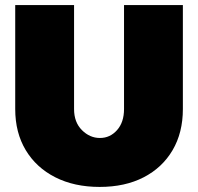

<svg xmlns="http://www.w3.org/2000/svg" viewBox="-20 -721 781 757"><path d="M272 -291Q272 -239 303 -208Q334 -177 374 -177Q414 -177 441.5 -208Q469 -239 469 -291V-701H701V-291Q701 -198 660.5 -129Q620 -60 546.5 -22Q473 16 373 16Q273 16 198 -22Q123 -60 81.5 -129Q40 -198 40 -291V-701H272Z"/></svg>

Font: Alexandria Black
Style: Regular
Weight: 900
Designer: Mohamed Gaber
Foundry: Kief Type Foundry
Version: Version 5.100